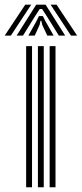

<svg xmlns="http://www.w3.org/2000/svg" viewBox="-66 -796 348 816"><path d="M145 0V-600H169.9V0ZM45.1 0V-600H70.1V0ZM95.1 0V-600H120V0ZM-46 -644.8 41.3 -776.1H66.6L-19.8 -644.8ZM4.7 -644.8 87.9 -776.1H127.8L211 -644.8H184L133.2 -726.6L112.9 -757.7H102.8L82.5 -726.5L31.7 -644.8ZM54.6 -644.8 87.7 -704 99.6 -727.8H116.1L128.1 -704L161.9 -644.8H135L113.6 -690.1L109.7 -707.7H106L102.3 -690.1L81.6 -644.8ZM235.5 -644.8 149.1 -776.1H174.4L261.7 -644.8Z"/></svg>

Font: Big Shoulders Inline Thin
Style: Regular
Weight: 100
Designer: Patric King
Foundry: XO Type Co
Version: Version 2.002